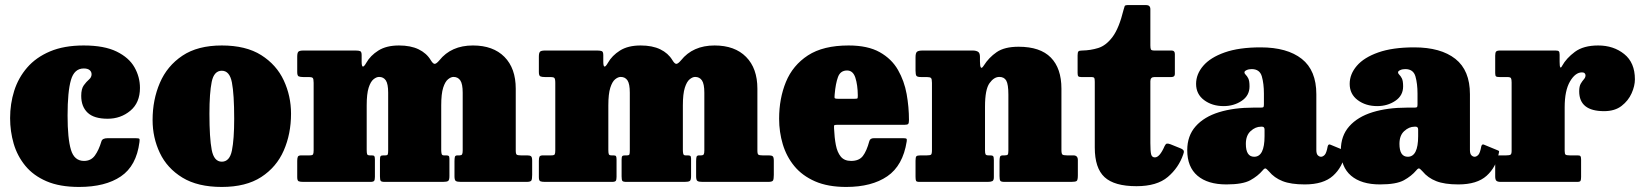

<svg xmlns="http://www.w3.org/2000/svg" viewBox="-20 -720 6492 760"><path d="M20 -252.5Q20 -309 36.2 -360.5Q52.5 -412 87.5 -452.5Q122.5 -493 178 -516.5Q233.5 -540 311.5 -540Q392.5 -540 441.5 -516Q490.5 -492 512.2 -453.8Q534 -415.5 534 -372Q534 -313.5 496 -281.8Q458 -250 406 -250Q352 -250 326.8 -274Q301.5 -298 301.5 -340.5Q301.5 -368.5 311.8 -382.5Q322 -396.5 332.2 -405.2Q342.5 -414 342.5 -426Q342.5 -436 334.8 -442.5Q327 -449 311.5 -449Q274 -449 260.8 -403.2Q247.5 -357.5 247.5 -262.5Q247.5 -171.5 260.8 -127.2Q274 -83 312.5 -83Q340 -83 355.5 -104.2Q371 -125.5 381.5 -160.5Q385 -173 406 -173H516.5Q529.5 -173 531.5 -170.5Q533.5 -168 532 -157.5Q520 -63.5 458.5 -21.8Q397 20 293 20Q216.5 20 164.2 -2.5Q112 -25 80.2 -63.8Q48.5 -102.5 34.2 -151.2Q20 -200 20 -252.5Z M584 -245Q584 -325 612.8 -392Q641.5 -459 702 -499.5Q762.5 -540 858 -540Q953.5 -540 1014 -501.8Q1074.5 -463.5 1103.2 -401.8Q1132 -340 1132 -270Q1132 -190 1103.2 -124.2Q1074.5 -58.5 1014 -19.2Q953.5 20 858 20Q762.5 20 702 -17Q641.5 -54 612.8 -114.5Q584 -175 584 -245ZM809 -270Q809 -173.5 818 -126.8Q827 -80 858 -80Q889 -80 898 -124.2Q907 -168.5 907 -250Q907 -347 898 -393.5Q889 -440 858 -440Q827 -440 818 -396Q809 -352 809 -270Z M1156.5 -19V-83Q1156.5 -93.5 1158.8 -99.2Q1161 -105 1173 -105H1206Q1217 -105 1219.2 -109.2Q1221.5 -113.5 1221.5 -125V-392Q1221.5 -408 1217.8 -411.5Q1214 -415 1203.5 -415H1181Q1168 -415 1162.2 -417.8Q1156.5 -420.5 1156.5 -435V-495.5Q1156.5 -511 1161.2 -515.5Q1166 -520 1181 -520H1387.5Q1400 -520 1405.8 -517.5Q1411.5 -515 1411.5 -502V-476.5Q1411.5 -439 1430 -471.5Q1446 -500 1477.8 -520Q1509.5 -540 1559.5 -540Q1605.5 -540 1637 -524.8Q1668.5 -509.5 1685 -482Q1694 -467 1700.8 -467.2Q1707.5 -467.5 1719 -481Q1766 -540 1852 -540Q1932 -540 1976.8 -494.8Q2021.5 -449.5 2021.5 -369V-124Q2021.5 -110.5 2025.5 -107.8Q2029.5 -105 2041.5 -105H2066.5Q2077.5 -105 2082 -101.5Q2086.5 -98 2086.5 -84V-28Q2086.5 -11.5 2083.5 -5.8Q2080.5 0 2064 0H1804.5Q1789 0 1784 -3.8Q1779 -7.5 1779 -22V-81Q1779 -92.5 1780.5 -98.8Q1782 -105 1791 -105H1799.5Q1806.5 -105 1809 -109Q1811.5 -113 1811.5 -124V-353Q1811.5 -388 1802 -401.8Q1792.5 -415.5 1775 -415.5Q1765 -415.5 1753.5 -406.2Q1742 -397 1734.2 -372.8Q1726.5 -348.5 1726.5 -303V-126Q1726.5 -118 1728 -111.5Q1729.5 -105 1736.5 -105H1745Q1752.5 -105 1755.8 -103Q1759 -101 1759 -92V-23Q1759 -7.5 1754 -3.8Q1749 0 1733 0H1503.5Q1490 0 1487 -4Q1484 -8 1484 -22V-88Q1484 -98.5 1486.5 -101.8Q1489 -105 1498 -105H1505.5Q1514 -105 1515.2 -109.8Q1516.5 -114.5 1516.5 -125V-353Q1516.5 -388 1507.2 -401.8Q1498 -415.5 1480.5 -415.5Q1470 -415.5 1458.5 -406.2Q1447 -397 1439.2 -372.8Q1431.5 -348.5 1431.5 -303V-127Q1431.5 -114.5 1433.2 -109.8Q1435 -105 1444 -105H1451.5Q1460 -105 1462 -101.5Q1464 -98 1464 -88V-20Q1464 -8.5 1461 -4.2Q1458 0 1445.5 0H1181Q1168 0 1162.2 -2.5Q1156.5 -5 1156.5 -19Z M2113 -19V-83Q2113 -93.5 2115.2 -99.2Q2117.5 -105 2129.5 -105H2162.5Q2173.5 -105 2175.8 -109.2Q2178 -113.5 2178 -125V-392Q2178 -408 2174.2 -411.5Q2170.5 -415 2160 -415H2137.5Q2124.5 -415 2118.8 -417.8Q2113 -420.5 2113 -435V-495.5Q2113 -511 2117.8 -515.5Q2122.5 -520 2137.5 -520H2344Q2356.5 -520 2362.2 -517.5Q2368 -515 2368 -502V-476.5Q2368 -439 2386.5 -471.5Q2402.5 -500 2434.2 -520Q2466 -540 2516 -540Q2562 -540 2593.5 -524.8Q2625 -509.5 2641.5 -482Q2650.5 -467 2657.2 -467.2Q2664 -467.5 2675.5 -481Q2722.5 -540 2808.5 -540Q2888.5 -540 2933.2 -494.8Q2978 -449.5 2978 -369V-124Q2978 -110.5 2982 -107.8Q2986 -105 2998 -105H3023Q3034 -105 3038.5 -101.5Q3043 -98 3043 -84V-28Q3043 -11.5 3040 -5.8Q3037 0 3020.5 0H2761Q2745.5 0 2740.5 -3.8Q2735.5 -7.5 2735.5 -22V-81Q2735.5 -92.5 2737 -98.8Q2738.5 -105 2747.5 -105H2756Q2763 -105 2765.5 -109Q2768 -113 2768 -124V-353Q2768 -388 2758.5 -401.8Q2749 -415.5 2731.5 -415.5Q2721.5 -415.5 2710 -406.2Q2698.5 -397 2690.8 -372.8Q2683 -348.5 2683 -303V-126Q2683 -118 2684.5 -111.5Q2686 -105 2693 -105H2701.5Q2709 -105 2712.2 -103Q2715.5 -101 2715.5 -92V-23Q2715.5 -7.5 2710.5 -3.8Q2705.5 0 2689.5 0H2460Q2446.5 0 2443.5 -4Q2440.5 -8 2440.5 -22V-88Q2440.5 -98.5 2443 -101.8Q2445.5 -105 2454.5 -105H2462Q2470.5 -105 2471.8 -109.8Q2473 -114.5 2473 -125V-353Q2473 -388 2463.8 -401.8Q2454.5 -415.5 2437 -415.5Q2426.5 -415.5 2415 -406.2Q2403.5 -397 2395.8 -372.8Q2388 -348.5 2388 -303V-127Q2388 -114.5 2389.8 -109.8Q2391.5 -105 2400.5 -105H2408Q2416.5 -105 2418.5 -101.5Q2420.5 -98 2420.5 -88V-20Q2420.5 -8.5 2417.5 -4.2Q2414.5 0 2402 0H2137.5Q2124.5 0 2118.8 -2.5Q2113 -5 2113 -19Z M3064 -250Q3064 -330 3091 -395.8Q3118 -461.5 3178.2 -500.8Q3238.5 -540 3339 -540Q3415 -540 3462.2 -513.5Q3509.5 -487 3534.5 -443.2Q3559.5 -399.5 3568.8 -347.8Q3578 -296 3578 -245Q3578 -233.5 3575.2 -229.8Q3572.5 -226 3561 -226H3293Q3282.5 -226 3281.8 -223.2Q3281 -220.5 3281.5 -211Q3283 -175.5 3288.5 -146.5Q3294 -117.5 3308 -100.2Q3322 -83 3349 -83Q3380.5 -83 3395.5 -102.5Q3410.5 -122 3421 -161Q3424 -173 3439 -173H3555Q3565.5 -173 3568 -170.8Q3570.5 -168.5 3569 -160Q3554 -64.5 3492.2 -22.2Q3430.5 20 3329.5 20Q3257 20 3206.2 -2.2Q3155.5 -24.5 3124.2 -62.5Q3093 -100.5 3078.5 -149Q3064 -197.5 3064 -250ZM3297 -329H3362.5Q3373 -329 3374.2 -330.8Q3375.5 -332.5 3375.5 -342.5Q3375 -384 3365.8 -412.5Q3356.5 -441 3333 -441Q3306.5 -441 3297 -415Q3287.5 -389 3284 -347.5Q3283 -336.5 3283.5 -332.8Q3284 -329 3297 -329Z M3648.5 -415H3626.5Q3611.5 -415 3607.8 -419.5Q3604 -424 3604 -440.5V-493.5Q3604 -511 3610.2 -515.5Q3616.5 -520 3632 -520H3831Q3842.5 -520 3850.8 -515.5Q3859 -511 3859 -495V-477Q3859 -458.5 3862.5 -453Q3866 -447.5 3874.5 -461Q3894 -492 3925 -513.5Q3956 -535 4012 -535Q4097.5 -535 4139.5 -492.2Q4181.5 -449.5 4181.5 -369V-126.5Q4181.5 -111.5 4185.5 -108.2Q4189.5 -105 4203 -105H4228.5Q4246.5 -105 4246.5 -86.5V-26Q4246.5 -7.5 4242 -3.8Q4237.5 0 4220 0H3956.5Q3942.5 0 3939.5 -4.5Q3936.5 -9 3936.5 -23V-82Q3936.5 -92.5 3938.2 -98.8Q3940 -105 3950 -105H3957Q3966.5 -105 3969 -108.2Q3971.5 -111.5 3971.5 -124.5V-345.5Q3971.5 -386 3963.2 -400.8Q3955 -415.5 3935.5 -415.5Q3914.5 -415.5 3896.8 -390.8Q3879 -366 3879 -298V-124.5Q3879 -113.5 3881.2 -109.2Q3883.5 -105 3892.5 -105H3899Q3908 -105 3911 -102Q3914 -99 3914 -86.5V-18.5Q3914 -5.5 3907.5 -2.8Q3901 0 3889 0H3620Q3608 0 3606 -4.2Q3604 -8.5 3604 -20.5V-84Q3604 -97.5 3607.2 -101.2Q3610.5 -105 3624 -105H3649Q3661.5 -105 3665.2 -107.8Q3669 -110.5 3669 -126V-392Q3669 -407.5 3665.2 -411.2Q3661.5 -415 3648.5 -415Z M4663.5 -108.5Q4645.5 -56 4602.5 -19.5Q4559.5 17 4478.5 17Q4391 17 4352.2 -18.8Q4313.5 -54.5 4313.5 -136V-395.5Q4313.5 -406.5 4311.8 -410.8Q4310 -415 4299 -415H4260Q4251 -415 4248.2 -418.2Q4245.5 -421.5 4245.5 -431V-501Q4245.5 -513 4248.8 -516.5Q4252 -520 4263.5 -520Q4296.5 -520.5 4327.2 -530Q4358 -539.5 4383.8 -573.8Q4409.5 -608 4427.5 -681.5Q4430.5 -692.5 4432 -696.2Q4433.5 -700 4447.5 -700H4516.5Q4533.5 -700 4533.5 -683.5V-540Q4533.5 -528.5 4535.8 -524.2Q4538 -520 4549.5 -520H4618Q4630.5 -520 4630.5 -506V-427Q4630.5 -415 4616.5 -415H4549.5Q4533.5 -415 4533.5 -398.5V-154Q4533.5 -122 4536.5 -109.5Q4539.5 -97 4551.5 -97Q4570.5 -97 4590 -142Q4594 -150.5 4598.8 -151.5Q4603.5 -152.5 4613 -149L4652.5 -133Q4663.5 -128.5 4665.5 -123.2Q4667.5 -118 4663.5 -108.5Z M4679.5 -125.5Q4679.5 -182.5 4712.8 -220Q4746 -257.5 4805 -275.8Q4864 -294 4941 -294H4970Q4979 -294 4981 -296Q4983 -298 4983 -307V-349.5Q4983 -388.5 4974.8 -417.5Q4966.5 -446.5 4934.5 -446.5Q4923 -446.5 4914.5 -442.5Q4906 -438.5 4906 -434Q4906 -428.5 4911 -424Q4916 -419.5 4921 -409.8Q4926 -400 4926 -378Q4926 -341.5 4895 -320.8Q4864 -300 4823.5 -300Q4778 -300 4746.2 -323.8Q4714.5 -347.5 4714.5 -388Q4714.5 -426.5 4742.8 -459.5Q4771 -492.5 4827.8 -512.5Q4884.5 -532.5 4970 -532.5Q5075 -532.5 5132.8 -487Q5190.5 -441.5 5190.5 -347V-126Q5190.5 -111 5196.5 -105.2Q5202.5 -99.5 5209 -99.5Q5216 -99.5 5223.2 -106.5Q5230.5 -113.5 5235.5 -141Q5238.5 -151.5 5247 -147L5301.5 -124.5Q5306 -123 5306 -120.2Q5306 -117.5 5304.5 -112.5Q5294.5 -58.5 5256.5 -24.2Q5218.5 10 5145 10H5144.5Q5090 10 5057 -3Q5024 -16 5003 -41.5Q4993.5 -52 4989.5 -53.2Q4985.5 -54.5 4978 -45.5Q4959 -23 4929 -6.5Q4899 10 4834.5 10Q4760.5 10 4720 -24.5Q4679.5 -59 4679.5 -125.5ZM4911.5 -150.5Q4911.5 -99.5 4944.5 -99.5Q4985.5 -99.5 4985.5 -181V-207Q4985.5 -218.5 4976 -218.5H4971Q4949.5 -218.5 4930.5 -201.2Q4911.5 -184 4911.5 -150.5Z M5287.5 -125.5Q5287.5 -182.5 5320.8 -220Q5354 -257.5 5413 -275.8Q5472 -294 5549 -294H5578Q5587 -294 5589 -296Q5591 -298 5591 -307V-349.5Q5591 -388.5 5582.8 -417.5Q5574.5 -446.5 5542.5 -446.5Q5531 -446.5 5522.5 -442.5Q5514 -438.5 5514 -434Q5514 -428.5 5519 -424Q5524 -419.5 5529 -409.8Q5534 -400 5534 -378Q5534 -341.5 5503 -320.8Q5472 -300 5431.5 -300Q5386 -300 5354.2 -323.8Q5322.5 -347.5 5322.5 -388Q5322.5 -426.5 5350.8 -459.5Q5379 -492.5 5435.8 -512.5Q5492.5 -532.5 5578 -532.5Q5683 -532.5 5740.8 -487Q5798.5 -441.5 5798.5 -347V-126Q5798.5 -111 5804.5 -105.2Q5810.5 -99.5 5817 -99.5Q5824 -99.5 5831.2 -106.5Q5838.5 -113.5 5843.5 -141Q5846.5 -151.5 5855 -147L5909.5 -124.5Q5914 -123 5914 -120.2Q5914 -117.5 5912.5 -112.5Q5902.5 -58.5 5864.5 -24.2Q5826.5 10 5753 10H5752.5Q5698 10 5665 -3Q5632 -16 5611 -41.5Q5601.5 -52 5597.5 -53.2Q5593.5 -54.5 5586 -45.5Q5567 -23 5537 -6.5Q5507 10 5442.5 10Q5368.5 10 5328 -24.5Q5287.5 -59 5287.5 -125.5ZM5519.5 -150.5Q5519.5 -99.5 5552.5 -99.5Q5593.5 -99.5 5593.5 -181V-207Q5593.5 -218.5 5584 -218.5H5579Q5557.5 -218.5 5538.5 -201.2Q5519.5 -184 5519.5 -150.5Z M5963.5 -393.5Q5963.5 -406 5961 -410.5Q5958.5 -415 5946.5 -415H5916.5Q5905.5 -415 5902 -417.5Q5898.5 -420 5898.5 -430.5V-500Q5898.5 -512 5902.2 -516Q5906 -520 5917.5 -520H6137.5Q6147 -520 6150.2 -517Q6153.5 -514 6153.5 -503.5V-475.5Q6153.5 -440 6163.5 -459.5Q6180 -489.5 6214 -514.8Q6248 -540 6306 -540Q6367 -540 6409.2 -506Q6451.5 -472 6451.5 -406Q6451.5 -380 6438.5 -350.8Q6425.5 -321.5 6398.8 -300.8Q6372 -280 6329.5 -280Q6231 -280 6231 -358.5Q6231 -378.5 6237.2 -389Q6243.5 -399.5 6249.8 -406.5Q6256 -413.5 6256 -422Q6256 -426 6252.8 -429.8Q6249.5 -433.5 6242 -433.5Q6215.5 -433.5 6194.5 -397.5Q6173.5 -361.5 6173.5 -295.5V-122.5Q6173.5 -110.5 6177.2 -107.8Q6181 -105 6193.5 -105H6224.5Q6233.5 -105 6236 -101.8Q6238.5 -98.5 6238.5 -88.5V-20Q6238.5 -8.5 6236.2 -4.2Q6234 0 6222.5 0H5920.5Q5908 0 5903.2 -4.5Q5898.5 -9 5898.5 -21.5V-90Q5898.5 -101 5902.5 -103Q5906.5 -105 5917.5 -105H5942.5Q5955 -105 5959.2 -107.8Q5963.5 -110.5 5963.5 -123Z"/></svg>

Font: Besley* Narrow Fatface
Style: Regular
Weight: 900
Width: 4
Designer: Owen Earl
Foundry: indestructible type*
Version: Version 3.000; ttfautohint (v1.8.3)